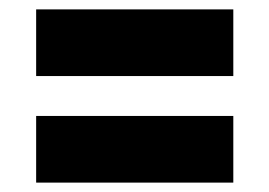

<svg xmlns="http://www.w3.org/2000/svg" viewBox="-20 -528 574 409"><path d="M57 -366V-508H477V-366ZM57 -139V-281H477V-139Z"/></svg>

Font: Bricolage Grotesque ExtraBold
Style: Regular
Weight: 800
Designer: Mathieu Triay
Foundry: Atelier Triay
Version: Version 1.001;gftools[0.9.33.dev8+g029e19f]